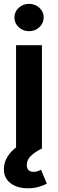

<svg xmlns="http://www.w3.org/2000/svg" viewBox="-20 -785 307 1015"><path d="M64.9 0V-545.9H201.7V0ZM127 210.4Q71.8 210.4 36.1 183.8Q0.5 157.2 0.5 108.9Q0.5 74.7 19.5 43.7Q38.6 12.7 71.3 -10.3L201.7 0Q164.1 18.6 142.8 39.6Q121.6 60.5 121.6 87.4Q121.6 104 130.6 113.8Q139.6 123.5 157.7 123.5Q168.9 123.5 178.7 120.1Q188.5 116.7 196.8 111.8L227.5 186Q210 195.8 183.6 203.1Q157.2 210.4 127 210.4ZM133.3 -620.1Q101.6 -620.1 78.9 -641.4Q56.2 -662.6 56.2 -692.4Q56.2 -722.7 78.9 -743.7Q101.6 -764.6 133.3 -764.6Q165.5 -764.6 188.2 -743.7Q210.9 -722.7 210.9 -692.4Q210.9 -662.6 188.2 -641.4Q165.5 -620.1 133.3 -620.1Z"/></svg>

Font: Inter Cardless
Style: Bold
Weight: 700
Designer: Rasmus Andersson
Foundry: rsms
Version: Version 4.001;git-9221beed3